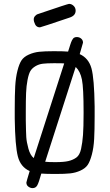

<svg xmlns="http://www.w3.org/2000/svg" viewBox="-20 -886 565 990"><path d="M154 -786Q154 -796 160.5 -803Q167 -810 171.5 -812Q176 -814 186 -817Q330 -866 336 -866Q349 -866 359.5 -856Q370 -846 370 -831Q370 -805 338 -795Q190 -745 186 -745Q169 -745 161.5 -759.5Q154 -774 154 -786ZM56 -274V-325Q56 -396 58.5 -441Q61 -486 70 -521.5Q79 -557 91 -575Q103 -593 128.5 -604.5Q154 -616 182 -619Q210 -622 257 -622Q307 -622 331 -620Q334 -628 337 -638.5Q340 -649 342 -654.5Q344 -660 346.5 -667.5Q349 -675 351 -678Q353 -681 355.5 -685Q358 -689 361 -691Q364 -693 367.5 -694Q371 -695 376 -695Q389 -695 398.5 -687Q408 -679 408 -666Q408 -664 391 -607Q437 -586 451.5 -534Q466 -482 468 -337V-286Q468 -215 465.5 -169.5Q463 -124 453.5 -88.5Q444 -53 432 -35.5Q420 -18 395 -6.5Q370 5 342 8Q314 11 267 11Q218 11 193 9Q180 56 172 70Q164 84 148 84Q137 84 126.5 76.5Q116 69 116 55Q116 52 133 -4Q86 -25 72 -79.5Q58 -134 56 -274ZM113 -265Q114 -204 115.5 -179Q117 -154 126.5 -119.5Q136 -85 154 -71L311 -559Q303 -560 262 -560H257Q222 -560 201 -557.5Q180 -555 162.5 -544.5Q145 -534 136.5 -519.5Q128 -505 122 -474Q116 -443 114.5 -407Q113 -371 113 -311ZM213 -52Q229 -50 262 -50H267Q309 -50 332.5 -55.5Q356 -61 373.5 -73.5Q391 -86 398 -118Q405 -150 408 -190Q411 -230 411 -303V-308Q411 -433 402.5 -475.5Q394 -518 371 -540H370Z"/></svg>

Font: CMU Typewriter Text
Style: Regular
Weight: 500
Monospace: yes
Version: Version 0.7.0